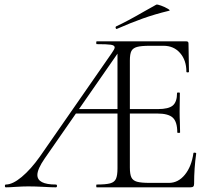

<svg xmlns="http://www.w3.org/2000/svg" viewBox="-20 -802 911 822"><path d="M5 -12Q34 -12 73 -44.5Q112 -77 151 -132L458 -574Q471 -592 471 -599Q471 -608 454.5 -610.5Q438 -613 394 -613Q392 -613 392 -619Q392 -625 394 -625H778Q787 -625 787 -616L789 -495Q789 -492 783.5 -492Q778 -492 778 -495Q778 -544 751 -575Q724 -606 680 -606H622Q584 -606 566.5 -601Q549 -596 542.5 -583.5Q536 -571 536 -543V-85Q536 -56 542.5 -42.5Q549 -29 566.5 -24Q584 -19 622 -19H703Q743 -19 771.5 -54Q800 -89 808 -146Q808 -149 814 -148.5Q820 -148 820 -145Q811 -82 811 -15Q811 -7 807.5 -3.5Q804 0 795 0H394Q392 0 392 -6Q392 -12 394 -12Q433 -12 451.5 -17Q470 -22 476.5 -36.5Q483 -51 483 -81V-588L505 -604L171 -123Q140 -78 140 -53Q140 -12 219 -12Q224 -12 224 -6Q224 0 219 0Q201 0 167 -2Q129 -4 101 -4Q78 -4 48 -2Q20 0 5 0Q1 0 1 -6Q1 -12 5 -12ZM305 -335H511L518 -316H290ZM653 -316H511V-335H656Q702 -335 720 -350.5Q738 -366 738 -404Q738 -406 744 -406Q750 -406 750 -404L749 -325Q749 -296 750 -282L751 -235Q751 -233 745 -233Q739 -233 739 -235Q739 -280 720 -298Q701 -316 653 -316ZM480 -678Q476 -678 475 -682.5Q474 -687 477 -689Q523 -710 599 -754L649 -782Q653 -784 669.5 -778Q686 -772 698.5 -764.5Q711 -757 704 -756Q642 -741 590.5 -722.5Q539 -704 482 -679Z"/></svg>

Font: Cormorant SC Light
Style: Regular
Weight: 300
Designer: Christian Thalmann (Catharsis Fonts)
Foundry: Catharsis Fonts
Version: Version 4.000